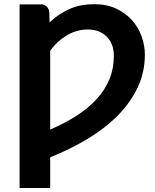

<svg xmlns="http://www.w3.org/2000/svg" viewBox="-20 -754 760 941"><path d="M226 -119Q299 -150.5 356.8 -187.8Q414.5 -225 454.8 -269.5Q495 -314 516.5 -366.2Q538 -418.5 538 -480Q538 -510 528.8 -534Q519.5 -558 502.8 -574.8Q486 -591.5 462.5 -600.5Q439 -609.5 411 -609.5Q356 -609.5 308.2 -581.2Q260.5 -553 226 -506ZM223 -644Q251.5 -670.5 279 -687.8Q306.5 -705 333.5 -715.2Q360.5 -725.5 387.5 -729.5Q414.5 -733.5 442.5 -733.5Q503 -733.5 549.5 -711.8Q596 -690 627 -655Q658 -620 674 -575.8Q690 -531.5 690 -487Q690 -400 654.8 -325.5Q619.5 -251 557.5 -188.2Q495.5 -125.5 410.5 -74.2Q325.5 -23 226 17V167.5H76V-732.5H185.5Q198 -732.5 209.2 -721.5Q220.5 -710.5 221.5 -693.5Z"/></svg>

Font: Lato 2
Style: Regular
Weight: 800
Designer: Lukasz Dziedzic with Adam Twardoch and Botio Nikoltchev
Foundry: tyPoland Lukasz Dziedzic
Version: Version 2.015; 2015-08-06; http://www.latofonts.com/